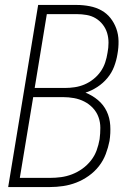

<svg xmlns="http://www.w3.org/2000/svg" viewBox="-20 -755 540 775"><path d="M13 0 134 -735H290Q316 -735 342 -730Q368 -725 389.5 -713Q411 -701 426 -682Q441 -663 449.5 -639.5Q458 -616 458.5 -589.5Q459 -563 454 -536Q450 -511 440.5 -486Q431 -461 413.5 -440Q396 -419 373 -404Q350 -389 325 -381Q353 -370 375.5 -351Q398 -332 410.5 -306Q423 -280 425 -249Q427 -218 422 -186Q417 -160 407 -133.5Q397 -107 379.5 -84.5Q362 -62 338 -45Q314 -28 288 -18Q262 -8 235 -4Q208 0 182 0ZM243 -400Q262 -400 282 -403Q302 -406 321 -414Q340 -422 357 -435.5Q374 -449 386 -466Q398 -483 404.5 -502.5Q411 -522 414 -542Q418 -562 418 -582.5Q418 -603 412.5 -621.5Q407 -640 395 -655.5Q383 -671 366.5 -681Q350 -691 330 -694.5Q310 -698 290 -698H169L120 -400ZM60 -37H182Q204 -37 226.5 -40Q249 -43 271 -51.5Q293 -60 312.5 -74Q332 -88 347 -107Q362 -126 370 -148Q378 -170 382 -193Q385 -216 385 -239Q385 -262 377.5 -282.5Q370 -303 355 -319Q340 -335 320.5 -345Q301 -355 279 -359Q257 -363 234 -363H114Z"/></svg>

Font: Iosevka Curly Extralight
Style: Italic
Weight: 200
Italic angle: -9°
Monospace: yes
Designer: Belleve Invis
Foundry: Belleve Invis
Version: Version 22.1.2; ttfautohint (v1.8.4)